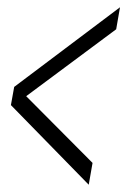

<svg xmlns="http://www.w3.org/2000/svg" viewBox="-20 -507 350 528"><path d="M224 1 234.5 -59 52 -242.5 299.5 -426.5 310 -487 19 -268 10 -218Z"/></svg>

Font: Anybody SemiCondensed Light
Style: Italic
Weight: 300
Width: 4
Italic angle: -10°
Version: Version 1.113;gftools[0.9.25]